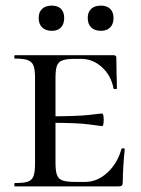

<svg xmlns="http://www.w3.org/2000/svg" viewBox="-20 -665 504 685"><path d="M33 -12Q65 -12 79.5 -17Q94 -22 99.5 -36.5Q105 -51 105 -81V-387Q105 -417 99.5 -431Q94 -445 79 -450.5Q64 -456 33 -456Q31 -456 31 -462Q31 -468 33 -468H385Q395 -468 395 -460L396 -398Q397 -379 397 -350Q397 -347 391 -347Q385 -347 385 -350Q376 -396 343.5 -425.5Q311 -455 269 -455H247Q217 -455 202.5 -449.5Q188 -444 183 -430Q178 -416 178 -386V-85Q178 -56 183 -41.5Q188 -27 202.5 -21.5Q217 -16 247 -16H284Q327 -16 363 -49Q399 -82 413 -133Q414 -136 419.5 -136Q425 -136 425 -133Q418 -61 418 -15Q418 -7 415 -3.5Q412 0 403 0H33Q31 0 31 -6Q31 -12 33 -12ZM147 -227V-250Q257 -250 298 -255Q339 -260 344 -260Q350 -260 350 -238Q350 -215 344 -215Q340 -215 299 -221Q258 -227 147 -227ZM118 -601Q118 -622 130.5 -633.5Q143 -645 165 -645Q186 -645 197.5 -633.5Q209 -622 209 -601Q209 -579 197.5 -567Q186 -555 165 -555Q143 -555 130.5 -567Q118 -579 118 -601ZM293 -601Q293 -622 305.5 -633.5Q318 -645 340 -645Q361 -645 373 -633.5Q385 -622 385 -601Q385 -579 373 -567Q361 -555 340 -555Q318 -555 305.5 -567Q293 -579 293 -601Z"/></svg>

Font: Cormorant SC Medium
Style: Regular
Weight: 500
Designer: Christian Thalmann (Catharsis Fonts)
Foundry: Catharsis Fonts
Version: Version 4.000